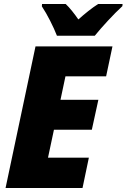

<svg xmlns="http://www.w3.org/2000/svg" viewBox="-20 -948 638 968"><path d="M267 -768H458C491 -809 554 -878 597 -917L598 -928H475C442 -907 409 -880 375 -850C358 -875 330 -911 311 -928H192L191 -916C218 -876 250 -812 267 -768ZM8 0H396L428 -153H222L252 -294H443L476 -445H285L310 -563H515L547 -714H159Z"/></svg>

Font: Noto Sans SemiCondensed Black
Style: Italic
Weight: 900
Width: 4
Italic angle: -12°
Designer: Monotype Design Team
Foundry: Monotype Imaging Inc.
Version: Version 2.013